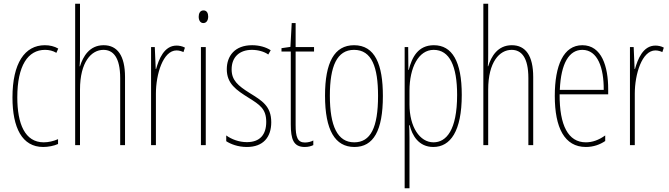

<svg xmlns="http://www.w3.org/2000/svg" viewBox="-20 -780 3597 1032"><path d="M212 10C239 10 270 4 292 -6V-32C267 -21 240 -15 215 -15C114 -15 73 -114 73 -257C73 -427 130 -512 222 -512C244 -512 265 -507 283 -496L293 -519C272 -531 248 -537 221 -537C113 -537 47 -440 47 -256C47 -93 99 10 212 10Z M410 -492V-760H384V0H410V-298C410 -447 471 -512 536 -512C588 -512 626 -472 626 -360V0H652V-366C652 -481 611 -537 537 -537C460 -537 426 -475 410 -424H408C410 -446 410 -461 410 -492Z M929 -535C862 -535 834 -462 819 -409H817L812 -527H792V0H818V-277C818 -380 856 -509 929 -509C943 -509 958 -504 966 -500L974 -524C960 -532 942 -535 929 -535Z M1074 -724C1054 -724 1048 -706 1048 -690C1048 -672 1056 -656 1073 -656C1089 -656 1099 -670 1099 -691C1099 -707 1093 -724 1074 -724ZM1086 -527H1060V0H1086Z M1438 -123C1438 -210 1388 -239 1322 -280C1258 -320 1225 -349 1225 -407C1225 -475 1269 -512 1334 -512C1366 -512 1400 -503 1422 -487L1435 -510C1409 -527 1373 -537 1335 -537C1242 -537 1199 -479 1199 -408C1199 -330 1250 -296 1317 -254C1376 -217 1411 -195 1411 -125C1411 -56 1377 -16 1307 -16C1265 -16 1225 -31 1196 -52V-21C1219 -6 1258 10 1307 10C1395 10 1438 -43 1438 -123Z M1619 -14C1579 -14 1569 -44 1569 -108V-503H1668V-527H1569V-656H1548L1541 -528L1493 -521V-503H1543V-112C1543 -32 1557 10 1618 10C1637 10 1651 6 1664 0V-25C1654 -19 1636 -14 1619 -14Z M2038 -264C2038 -433 1996 -537 1883 -537C1777 -537 1727 -444 1727 -266C1727 -80 1781 10 1885 10C1987 10 2038 -77 2038 -264ZM1753 -266C1753 -424 1791 -512 1883 -512C1979 -512 2012 -418 2012 -265C2012 -94 1972 -15 1884 -15C1794 -15 1753 -102 1753 -266Z M2312 -537C2227 -537 2194 -472 2177 -404H2175L2174 -527H2155V232H2181V-37C2181 -69 2180 -95 2179 -107H2182C2195 -53 2230 10 2309 10C2401 10 2462 -75 2462 -270C2462 -450 2410 -537 2312 -537ZM2311 -512C2397 -512 2437 -424 2437 -270C2437 -79 2378 -15 2310 -15C2236 -15 2181 -98 2181 -219V-292C2181 -416 2229 -512 2311 -512Z M2604 -492V-760H2578V0H2604V-298C2604 -447 2665 -512 2730 -512C2782 -512 2820 -472 2820 -360V0H2846V-366C2846 -481 2805 -537 2731 -537C2654 -537 2620 -475 2604 -424H2602C2604 -446 2604 -461 2604 -492Z M3110 -537C3009 -537 2962 -429 2962 -264C2962 -94 3014 10 3129 10C3170 10 3205 -3 3233 -22V-52C3198 -27 3164 -15 3129 -15C3034 -15 2987 -106 2988 -273H3249V-301C3249 -421 3215 -537 3110 -537ZM3110 -512C3193 -512 3226 -414 3225 -297H2989C2995 -442 3040 -512 3110 -512Z M3503 -535C3436 -535 3408 -462 3393 -409H3391L3386 -527H3366V0H3392V-277C3392 -380 3430 -509 3503 -509C3517 -509 3532 -504 3540 -500L3548 -524C3534 -532 3516 -535 3503 -535Z"/></svg>

Font: Noto Sans Sinhala ExtraCondensed Thin
Style: Regular
Weight: 100
Width: 2
Designer: Jelle Bosma - Monotype Design Team
Foundry: Monotype Imaging Inc.
Version: Version 2.006